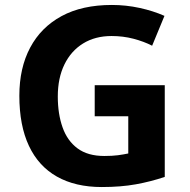

<svg xmlns="http://www.w3.org/2000/svg" viewBox="-20 -744 764 774"><path d="M361.8 -400.6H644.2V-30.9Q588.1 -11.9 527.7 -1Q467.2 10 390.2 10Q284.1 10 209.6 -32Q135.1 -74.1 96.6 -156.1Q58 -238.1 58 -358Q58 -470 101.6 -552Q145.1 -634 228.1 -679Q311 -724 431 -724Q488 -724 543 -712Q598 -700 643 -680L593.3 -559.7Q560.2 -576.7 518.1 -587.8Q476 -598.8 429.9 -598.8Q363.6 -598.8 314.9 -568.7Q266.2 -538.6 239.6 -483.9Q213 -429.3 213 -355Q213 -284.8 232.2 -230.6Q251.3 -176.4 292.6 -145.8Q333.9 -115.2 400.4 -115.2Q432.6 -115.2 455.3 -118.2Q478 -121.3 497.1 -125.3V-275.4H361.8Z"/></svg>

Font: Noto Sans Hebrew
Style: Regular
Weight: 400
Designer: Monotype Design Team
Foundry: Monotype Imaging Inc.
Version: Version 2.003;January 10, 2023;FontCreator 14.0.0.2877 64-bi